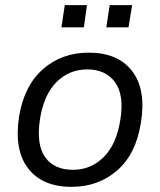

<svg xmlns="http://www.w3.org/2000/svg" viewBox="-20 -715 621 744"><path d="M257 9Q144 9 89 -62.5Q34 -134 54 -264Q74 -384 147 -447.5Q220 -511 324 -511Q437 -511 492 -439.5Q547 -368 526 -239Q507 -118 434 -54.5Q361 9 257 9ZM263 -57Q332 -57 381.5 -106Q431 -155 446 -249Q462 -346 426 -396Q390 -446 318 -446Q248 -446 199 -397Q150 -348 135 -254Q120 -156 154.5 -106.5Q189 -57 263 -57ZM392 -609 405 -695H492L478 -609ZM218 -609 231 -695H317L305 -609Z"/></svg>

Font: Mulish
Style: Italic
Weight: 400
Italic angle: -9°
Designer: Vernon Adams
Foundry: Vernon Adams
Version: Version 3.603; ttfautohint (v1.8.3)